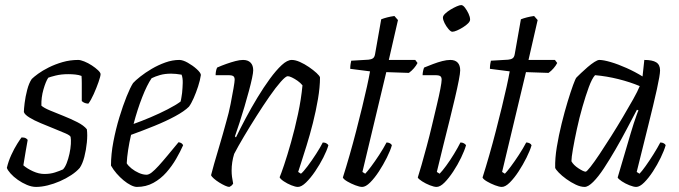

<svg xmlns="http://www.w3.org/2000/svg" viewBox="-20 -736 2674 756"><path d="M122 0Q105 0 86 -8Q67 -16 50 -28Q33 -40 21.5 -53Q10 -66 7 -75Q13 -101 24.5 -126Q36 -151 48 -170Q60 -189 65 -195Q71 -195 75.5 -194Q80 -193 83.5 -190.5Q87 -188 89 -185Q86 -168 81 -139.5Q76 -111 72 -85Q87 -72 110 -61.5Q133 -51 155 -51Q178 -51 196.5 -57Q215 -63 228 -69Q236 -77 242.5 -93.5Q249 -110 253.5 -130.5Q258 -151 259 -169Q260 -187 258 -197Q256 -203 237.5 -211Q219 -219 193 -229.5Q167 -240 140.5 -251Q114 -262 95.5 -273.5Q77 -285 74 -295Q74 -306 77 -330.5Q80 -355 87 -382Q94 -409 105 -425Q113 -433 130 -445.5Q147 -458 172 -470.5Q197 -483 226.5 -491.5Q256 -500 288 -500Q297 -500 312 -494Q327 -488 341.5 -478.5Q356 -469 366 -459.5Q376 -450 376 -444Q376 -436 368 -413Q360 -390 349 -365.5Q338 -341 328 -328Q323 -328 317.5 -329.5Q312 -331 308 -333.5Q304 -336 302 -338Q302 -352 302 -370.5Q302 -389 302 -407.5Q302 -426 301 -437Q291 -441 277 -442.5Q263 -444 249 -444Q221 -444 199 -438.5Q177 -433 170 -430Q160 -415 151 -383.5Q142 -352 143 -320Q153 -311 177 -301Q201 -291 230 -279.5Q259 -268 284.5 -255Q310 -242 322 -227Q325 -205 322 -175Q319 -145 312 -118Q305 -91 294 -75Q281 -60 260.5 -46.5Q240 -33 216 -22.5Q192 -12 167.5 -6Q143 0 122 0Z M519 0Q509 0 495 -7Q481 -14 466.5 -26Q452 -38 439 -53Q426 -68 417 -84Q417 -129 426.5 -178.5Q436 -228 450 -274Q464 -320 478.5 -356Q493 -392 504 -409Q513 -419 532.5 -434.5Q552 -450 577.5 -465Q603 -480 631 -490Q659 -500 686 -500Q700 -500 719.5 -489Q739 -478 754.5 -464Q770 -450 771 -441Q768 -420 760 -395.5Q752 -371 742.5 -349.5Q733 -328 724 -316Q706 -298 670 -278.5Q634 -259 588.5 -240.5Q543 -222 496 -205Q489 -175 484.5 -145.5Q480 -116 479 -93Q485 -83 498 -72.5Q511 -62 527 -55Q543 -48 557 -48Q566 -48 577.5 -57Q589 -66 604.5 -83Q620 -100 639.5 -123.5Q659 -147 683 -176Q690 -175 694.5 -172Q699 -169 701 -164Q690 -139 673.5 -110.5Q657 -82 635 -57Q613 -32 584 -16Q555 0 519 0ZM506 -248Q537 -259 572.5 -274Q608 -289 640 -305.5Q672 -322 691 -336Q693 -343 694.5 -353.5Q696 -364 697 -370Q699 -390 699.5 -409.5Q700 -429 695 -442Q684 -444 673 -445Q662 -446 654 -446Q629 -446 610 -440.5Q591 -435 577 -428Q559 -402 540 -353.5Q521 -305 506 -248Z M883 0Q877 0 866 -5Q855 -10 843 -17.5Q831 -25 822 -33Q813 -41 811 -46Q814 -59 823 -90.5Q832 -122 845 -165.5Q858 -209 871 -257Q881 -291 888 -326.5Q895 -362 899.5 -388.5Q904 -415 904 -422Q904 -433 898 -436.5Q892 -440 881 -440H829Q829 -448 830.5 -456Q832 -464 835 -470Q853 -478 871.5 -484.5Q890 -491 907 -495.5Q924 -500 937 -500Q956 -500 966.5 -489.5Q977 -479 977 -459Q977 -450 972.5 -428.5Q968 -407 960 -377.5Q952 -348 942.5 -315.5Q933 -283 923 -252.5Q913 -222 905 -199L909 -195Q926 -230 947.5 -270.5Q969 -311 993.5 -351.5Q1018 -392 1042.5 -425.5Q1067 -459 1089 -479.5Q1111 -500 1129 -500Q1143 -500 1161 -492Q1179 -484 1196.5 -472Q1214 -460 1226.5 -448.5Q1239 -437 1240 -431Q1240 -393 1232 -346Q1224 -299 1212 -251.5Q1200 -204 1187 -162.5Q1174 -121 1165 -93Q1156 -65 1154 -59L1165 -52Q1174 -59 1191 -81.5Q1208 -104 1225 -130.5Q1242 -157 1251 -175Q1260 -175 1266 -171Q1272 -167 1273 -164Q1267 -143 1253 -115.5Q1239 -88 1221 -61.5Q1203 -35 1185 -17.5Q1167 0 1153 0Q1143 0 1127 -6.5Q1111 -13 1097.5 -22Q1084 -31 1081 -38Q1086 -49 1098.5 -86Q1111 -123 1126 -176Q1141 -229 1153.5 -287.5Q1166 -346 1171 -400Q1163 -410 1151.5 -418Q1140 -426 1129.5 -431Q1119 -436 1113 -436Q1105 -436 1085.5 -414Q1066 -392 1041 -356Q1016 -320 990 -279Q964 -238 940.5 -198.5Q917 -159 902 -130Q897 -114 894.5 -97.5Q892 -81 892 -64Q892 -52 893.5 -40Q895 -28 898 -13Q896 -10 893.5 -7Q891 -4 883 0Z M1406 0Q1396 0 1379 -6.5Q1362 -13 1347.5 -21.5Q1333 -30 1330 -37Q1343 -78 1356.5 -125Q1370 -172 1382.5 -220.5Q1395 -269 1406 -314Q1417 -359 1425 -395.5Q1433 -432 1437 -455L1359 -465Q1359 -476 1360.5 -484.5Q1362 -493 1363 -497L1431 -501Q1442 -502 1448.5 -506.5Q1455 -511 1457 -524L1481 -660Q1491 -664 1504.5 -667.5Q1518 -671 1533 -673L1547 -657L1511 -500H1615L1624 -488Q1619 -478 1610 -467.5Q1601 -457 1590 -449L1501 -452L1407 -59L1418 -52Q1426 -60 1441 -80Q1456 -100 1473 -126Q1490 -152 1502 -175Q1509 -175 1515 -172Q1521 -169 1523 -164Q1517 -143 1503 -115Q1489 -87 1472 -61Q1455 -35 1437.5 -17.5Q1420 0 1406 0Z M1699 0Q1689 0 1672.5 -6.5Q1656 -13 1642 -22Q1628 -31 1625 -37Q1631 -55 1640 -87Q1649 -119 1660 -159.5Q1671 -200 1681 -242.5Q1691 -285 1700 -322.5Q1709 -360 1714 -386.5Q1719 -413 1719 -422Q1719 -433 1713 -436.5Q1707 -440 1696 -440H1644Q1644 -448 1646 -457Q1648 -466 1650 -470Q1667 -477 1685.5 -484Q1704 -491 1721.5 -495.5Q1739 -500 1753 -500Q1772 -500 1782 -489.5Q1792 -479 1792 -459Q1792 -448 1786.5 -419.5Q1781 -391 1771.5 -350.5Q1762 -310 1750 -261.5Q1738 -213 1725 -161.5Q1712 -110 1700 -59L1711 -52Q1721 -62 1736.5 -83Q1752 -104 1767.5 -129.5Q1783 -155 1793 -175Q1801 -175 1807 -171.5Q1813 -168 1815 -164Q1809 -143 1795.5 -115Q1782 -87 1764.5 -60.5Q1747 -34 1730 -17Q1713 0 1699 0ZM1761 -611Q1755 -611 1746 -621.5Q1737 -632 1730.5 -645Q1724 -658 1724 -667Q1724 -674 1733 -682.5Q1742 -691 1754.5 -698.5Q1767 -706 1778.5 -711Q1790 -716 1796 -716Q1803 -716 1811 -705.5Q1819 -695 1825 -682Q1831 -669 1831 -659Q1831 -652 1823 -644Q1815 -636 1803 -628.5Q1791 -621 1779.5 -616Q1768 -611 1761 -611Z M1956 0Q1946 0 1929 -6.5Q1912 -13 1897.5 -21.5Q1883 -30 1880 -37Q1893 -78 1906.5 -125Q1920 -172 1932.5 -220.5Q1945 -269 1956 -314Q1967 -359 1975 -395.5Q1983 -432 1987 -455L1909 -465Q1909 -476 1910.5 -484.5Q1912 -493 1913 -497L1981 -501Q1992 -502 1998.5 -506.5Q2005 -511 2007 -524L2031 -660Q2041 -664 2054.5 -667.5Q2068 -671 2083 -673L2097 -657L2061 -500H2165L2174 -488Q2169 -478 2160 -467.5Q2151 -457 2140 -449L2051 -452L1957 -59L1968 -52Q1976 -60 1991 -80Q2006 -100 2023 -126Q2040 -152 2052 -175Q2059 -175 2065 -172Q2071 -169 2073 -164Q2067 -143 2053 -115Q2039 -87 2022 -61Q2005 -35 1987.5 -17.5Q1970 0 1956 0Z M2282 0Q2266 0 2247 -9Q2228 -18 2210 -31Q2192 -44 2180 -56.5Q2168 -69 2166 -75Q2165 -112 2172.5 -157.5Q2180 -203 2191.5 -249.5Q2203 -296 2215 -335.5Q2227 -375 2236.5 -401Q2246 -427 2250 -431Q2256 -437 2268 -448.5Q2280 -460 2294 -472Q2308 -484 2320.5 -492Q2333 -500 2340 -500Q2356 -500 2385 -491.5Q2414 -483 2447.5 -468Q2481 -453 2510 -435L2517 -500Q2549 -500 2564 -490.5Q2579 -481 2579 -459Q2579 -441 2566.5 -384.5Q2554 -328 2533 -244Q2512 -160 2487 -59L2498 -52Q2507 -61 2522 -82Q2537 -103 2553 -128.5Q2569 -154 2580 -175Q2588 -175 2594 -171.5Q2600 -168 2601 -164Q2595 -143 2581.5 -115Q2568 -87 2551 -61Q2534 -35 2516.5 -17.5Q2499 0 2485 0Q2475 0 2458.5 -6.5Q2442 -13 2428.5 -22Q2415 -31 2412 -37L2463 -210Q2469 -231 2475.5 -250.5Q2482 -270 2487 -284Q2492 -298 2494 -301L2488 -304Q2470 -270 2448.5 -229Q2427 -188 2403.5 -147.5Q2380 -107 2358 -73.5Q2336 -40 2316 -20Q2296 0 2282 0ZM2286 -60Q2290 -60 2305 -79Q2320 -98 2341 -129.5Q2362 -161 2386 -199Q2410 -237 2432.5 -275Q2455 -313 2473 -345Q2491 -377 2499 -397Q2461 -413 2415 -424.5Q2369 -436 2323 -440Q2311 -427 2298.5 -393Q2286 -359 2273.5 -315.5Q2261 -272 2251.5 -228Q2242 -184 2236 -149.5Q2230 -115 2230 -101Q2238 -86 2258 -73Q2278 -60 2286 -60Z"/></svg>

Font: Texturina Medium 12pt Thin
Style: Italic
Weight: 250
Italic angle: -11°
Version: Version 1.002